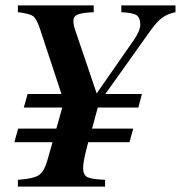

<svg xmlns="http://www.w3.org/2000/svg" viewBox="-20 -689 668 709"><path d="M628 -669V-644Q599 -638 579 -623.5Q559 -609 535 -575L369 -342H504L491 -292H341L320 -214H472L458 -164H306L303 -153Q287 -94 287 -68Q287 -43 302.5 -35Q318 -27 368 -25V0H46V-25Q103 -29 123 -42Q143 -55 155 -97L174 -164H33L47 -214H188L210 -292H68L82 -342H207L128 -581Q116 -619 102.5 -629Q89 -639 46 -644V-669H326V-644Q283 -642 267 -635.5Q251 -629 251 -612Q251 -598 257 -580L337 -344L472 -538Q498 -575 498 -598Q498 -624 484 -633Q470 -642 428 -644V-669Z"/></svg>

Font: STIX MathJax Main
Style: Bold Italic
Weight: 700
Italic angle: -16.33°
Designer: MicroPress Inc., with final additions and corrections provided by Coen Hoffman, Elsevier (retired)
Version: Version 1.1.1